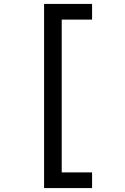

<svg xmlns="http://www.w3.org/2000/svg" viewBox="-20 -850 640 980"><path d="M205 110V-830H450V-750H295V30H450V110Z"/></svg>

Font: JetBrains Mono Zero
Style: Regular-Zero
Weight: 400
Designer: Philipp Nurullin, Konstantin Bulenkov
Foundry: JetBrains
Version: Version 2.211